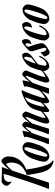

<svg xmlns="http://www.w3.org/2000/svg" viewBox="958 -1676 786 2743"><g transform="rotate(-90 1351.5 -304.0)"><path d="M265.1 -90.8Q256.3 -123 250.5 -149.7Q244.6 -176.3 240.2 -201.9Q235.8 -227.5 231.9 -254.4Q228 -281.2 223.1 -314Q266.6 -330.6 299.8 -351.6Q333 -372.6 355.5 -399.4Q377.9 -426.3 389.4 -460.2Q400.9 -494.1 400.9 -536.1Q400.9 -539.6 399.7 -551.3Q398.4 -563 395.8 -575.7Q393.1 -588.4 388.9 -598.1Q384.8 -607.9 378.9 -607.9Q373 -607.9 362.3 -599.6Q351.6 -591.3 338.6 -578.9Q325.7 -566.4 311.8 -551.5Q297.9 -536.6 286.1 -522.9Q272.5 -481.4 256.6 -434.1Q240.7 -386.7 224.6 -337.2Q208.5 -287.6 192.4 -238.5Q176.3 -189.5 161.9 -145Q147.5 -100.6 135.5 -63.2Q123.5 -25.9 115.2 0Q102.5 2 88.4 2.4Q76.2 3.4 60.1 2.9Q43.9 2.4 26.9 0L23.9 -4.9Q29.8 -15.6 41.5 -46.6Q53.2 -77.6 69.1 -121.3Q85 -165 103 -217.8Q121.1 -270.5 139.4 -325Q157.7 -379.4 174.8 -431.6Q191.9 -483.9 205.3 -526.9Q218.8 -569.8 227.3 -599.1Q235.8 -628.4 236.8 -637.2Q236.8 -642.6 233.9 -647Q215.3 -645.5 197.8 -642.6Q180.2 -639.6 166 -634.8Q159.7 -632.3 152.3 -626.7Q145 -621.1 138.7 -612.8Q132.3 -604.5 128.2 -594.5Q124 -584.5 124 -574.2Q124 -567.9 125 -558.3Q126 -548.8 128.9 -539.1L123 -533.2Q98.1 -551.3 83.5 -571Q68.8 -590.8 68.8 -607.9Q68.8 -617.7 75.4 -629.4Q82 -641.1 91.8 -651.1Q101.6 -661.1 112.8 -668Q124 -674.8 132.8 -674.8Q163.1 -674.8 199.2 -672.4Q235.4 -669.9 275.9 -669.9Q284.7 -669.9 291.5 -669.9Q298.3 -669.9 304.7 -670.2Q311 -670.4 317.6 -670.7Q324.2 -670.9 333 -671.9L335.9 -667Q331.5 -654.8 322.3 -628.4Q313 -602.1 300.8 -565.9Q315.4 -584.5 332.5 -604Q349.6 -623.5 366.5 -639.6Q383.3 -655.8 397.9 -666.3Q412.6 -676.8 422.9 -676.8Q434.1 -676.8 445.8 -668.7Q457.5 -660.6 467 -647.2Q476.6 -633.8 482.7 -615.7Q488.8 -597.7 488.8 -578.1Q488.8 -526.4 474.1 -485.6Q459.5 -444.8 434.1 -413.8Q408.7 -382.8 374.5 -360.1Q340.3 -337.4 300.8 -321.8Q303.7 -301.8 307.9 -277.6Q312 -253.4 316.9 -226.3Q321.8 -199.2 328.1 -169.7Q334.5 -140.1 341.8 -109.9Q352.5 -68.4 362.8 -40.5Q373 -12.7 383.8 5.9Q394.5 24.4 406 35.9Q417.5 47.4 430.2 56.2L423.8 68.8Q406.2 65.9 383.8 58.3Q361.3 50.8 339.1 33.4Q316.9 16.1 297.1 -13.7Q277.3 -43.5 265.1 -90.8Z M465.8 -253.9Q477.5 -282.2 494.6 -304.9Q511.7 -327.6 532.2 -343.5Q552.7 -359.4 575.7 -367.7Q598.6 -376 622.1 -376Q632.3 -376 644.8 -370.4Q657.2 -364.7 668 -355Q678.7 -345.2 685.8 -331.3Q692.9 -317.4 692.9 -300.8Q692.9 -286.6 689.5 -268.3Q686 -250 680.7 -230.7Q675.3 -211.4 668.9 -192.4Q662.6 -173.3 656.7 -157.5Q650.9 -141.6 646.2 -130.4Q641.6 -119.1 639.6 -115.2Q627.9 -86.4 610.8 -64Q593.8 -41.5 573.2 -25.6Q552.7 -9.8 530 -1.5Q507.3 6.8 483.9 6.8Q473.6 6.8 461.2 1.5Q448.7 -3.9 438 -13.9Q427.2 -23.9 420.2 -37.6Q413.1 -51.3 413.1 -67.9Q413.1 -82.5 416.5 -100.8Q419.9 -119.1 425.3 -138.4Q430.7 -157.7 437 -176.8Q443.4 -195.8 449.2 -211.4Q455.1 -227.1 459.5 -238.5Q463.9 -250 465.8 -253.9ZM601.1 -349.1Q589.8 -349.1 576.9 -329.3Q564 -309.6 551 -278.8Q538.1 -248 526.1 -211.7Q514.2 -175.3 505.1 -141.6Q496.1 -107.9 490.5 -82.3Q484.9 -56.6 484.9 -47.9Q484.9 -33.7 490.2 -27.3Q495.6 -21 504.9 -21Q513.2 -21 522.5 -32.5Q531.7 -43.9 541.5 -63Q551.3 -82 560.8 -106.9Q570.3 -131.8 579.1 -158.4Q587.9 -185.1 595.5 -211.4Q603 -237.8 608.6 -260.3Q614.3 -282.7 617.4 -299.1Q620.6 -315.4 620.6 -321.8Q620.6 -335.9 615.2 -342.5Q609.9 -349.1 601.1 -349.1Z M805.7 -4.9Q813 -22 824 -51.3Q835 -80.6 846.7 -114.7Q858.4 -148.9 870.1 -184.6Q881.8 -220.2 890.9 -250Q899.9 -279.8 905.8 -300Q911.6 -320.3 911.6 -324.2Q911.6 -331.1 907.7 -331.1Q902.8 -331.1 892.3 -320.6Q881.8 -310.1 869.1 -294.7Q856.4 -279.3 843.3 -262.2Q830.1 -245.1 819.8 -231.9Q809.6 -202.1 798.3 -170.4Q787.1 -138.7 776.6 -107.9Q766.1 -77.1 757.3 -49.3Q748.5 -21.5 742.7 0Q737.3 1 731 1.5Q719.7 2.9 701.7 2.9Q693.4 2.9 684.1 2.2Q674.8 1.5 666 0L662.6 -4.9Q665 -9.8 671.1 -24.9Q677.2 -40 685.3 -61.5Q693.4 -83 702.9 -109.4Q712.4 -135.7 721.7 -163.1Q731 -190.4 739.7 -216.8Q748.5 -243.2 755.1 -265.1Q761.7 -287.1 765.9 -302.5Q770 -317.9 770 -323.2Q770 -328.6 768.8 -331.5Q767.6 -334.5 766.6 -336.9Q765.1 -338.9 763.7 -340.8V-348.1Q774.9 -355 790 -360.4Q805.2 -365.7 819.3 -369.1Q835.4 -373 853 -376L855 -373Q855 -367.2 852.5 -354.5Q850.1 -341.8 846.9 -327.1Q843.8 -312.5 840.1 -298.1Q836.4 -283.7 834 -274.9Q848.1 -293.9 862.8 -312.7Q877.4 -331.5 891.1 -346.4Q904.8 -361.3 916.3 -370.6Q927.7 -379.9 936 -379.9Q939.5 -379.9 947.5 -377Q955.6 -374 963.9 -368.2Q972.2 -362.3 978.8 -353Q985.4 -343.8 985.8 -331.1Q985.8 -326.7 981 -311Q976.1 -295.4 969.7 -275.9Q984.9 -294.9 1000.2 -313.5Q1015.6 -332 1029.5 -346.7Q1043.5 -361.3 1055.4 -370.6Q1067.4 -379.9 1075.7 -379.9Q1079.1 -379.9 1087.9 -376.7Q1096.7 -373.5 1106 -366.9Q1115.2 -360.4 1122.3 -350.3Q1129.4 -340.3 1129.9 -326.2Q1129.9 -321.3 1123 -303.7Q1116.2 -286.1 1106.2 -261.7Q1096.2 -237.3 1084.5 -208.5Q1072.8 -179.7 1062.7 -151.9Q1052.7 -124 1045.9 -100.1Q1039.1 -76.2 1039.1 -61Q1039.1 -55.2 1040.3 -52.5Q1041.5 -49.8 1045.9 -49.8Q1051.3 -50.3 1062 -55.4Q1072.8 -60.5 1086.9 -70.8Q1101.1 -81.1 1117.4 -95.9Q1133.8 -110.8 1149.9 -130.9L1160.6 -121.1Q1140.1 -95.2 1114.7 -72Q1089.4 -48.8 1064.5 -31.2Q1039.6 -13.7 1017.6 -3.4Q995.6 6.8 981.9 6.8Q979.5 6.8 975.6 4.9Q971.7 2.9 967.8 -1.5Q963.9 -5.9 960.9 -13.7Q958 -21.5 958 -33.2Q958 -39.1 959.5 -48.1Q960.9 -57.1 962.9 -66.7Q964.8 -76.2 966.8 -84.2Q968.8 -92.3 969.7 -96.2Q974.1 -113.3 982.2 -134.5Q990.2 -155.8 999.5 -178.7Q1008.8 -201.7 1018.6 -224.4Q1028.3 -247.1 1036.1 -266.8Q1043.9 -286.6 1048.8 -301.5Q1053.7 -316.4 1053.7 -324.2Q1053.7 -331.1 1049.8 -331.1Q1045.4 -331.1 1034.7 -321.3Q1023.9 -311.5 1011 -297.4Q998 -283.2 984.1 -266.8Q970.2 -250.5 959 -236.8Q945.3 -192.9 934.6 -158.7Q923.8 -124.5 915 -96.7Q906.2 -68.8 898.9 -45.7Q891.6 -22.5 885.7 0Q880.4 1 874 1.5Q862.8 2.9 844.7 2.9Q836.4 2.9 827.1 2.2Q817.9 1.5 809.1 0Z M1443.8 -128.9Q1422.4 -103 1397.7 -78.9Q1373 -54.7 1349.4 -36.1Q1325.7 -17.6 1305.2 -6.3Q1284.7 4.9 1271 4.9Q1268.1 4.9 1263.7 2.2Q1259.3 -0.5 1257.8 -2.9Q1252.4 -12.7 1250.2 -27.6Q1248 -42.5 1248 -55.2Q1248 -59.1 1249.3 -66.2Q1250.5 -73.2 1252 -81.1Q1235.8 -64 1218.5 -48.1Q1201.2 -32.2 1185.3 -20Q1169.4 -7.8 1157 -0.5Q1144.5 6.8 1138.7 6.8Q1134.8 6.8 1132.1 3.9Q1129.4 1 1127.2 -3.9Q1125 -8.8 1123.8 -14.2Q1122.6 -19.5 1122.1 -24.9Q1120.6 -42 1123.3 -62.3Q1126 -82.5 1130.9 -103.5Q1135.7 -124.5 1141.8 -144.8Q1147.9 -165 1153.8 -181.9Q1159.7 -198.7 1164.1 -210.4Q1168.5 -222.2 1169.9 -226.1Q1171.9 -231.9 1176.5 -240Q1181.2 -248 1187 -256.1Q1192.9 -264.2 1199 -271.7Q1205.1 -279.3 1210.9 -285.2Q1221.7 -295.4 1238.8 -307.1Q1255.9 -318.8 1276.1 -330.1Q1296.4 -341.3 1317.9 -352.1Q1339.4 -362.8 1358.6 -370.6Q1377.9 -378.4 1393.1 -383.3Q1408.2 -388.2 1416 -388.2Q1422.9 -388.2 1428 -387.7Q1433.1 -387.2 1436 -386.2L1437 -383.8Q1431.6 -377 1423.8 -360.4Q1416 -343.8 1406.7 -321.8Q1397.5 -299.8 1387.7 -273.4Q1377.9 -247.1 1368.4 -220.2Q1358.9 -193.4 1350.6 -167.7Q1342.3 -142.1 1335.7 -121.1Q1329.1 -100.1 1325.4 -85.7Q1321.8 -71.3 1321.8 -66.9Q1321.8 -58.1 1329.1 -58.1Q1334 -58.6 1344.7 -63.7Q1355.5 -68.8 1369.6 -79.1Q1383.8 -89.4 1400.1 -104.2Q1416.5 -119.1 1433.1 -139.2ZM1204.1 -64Q1208 -64 1214.4 -68.4Q1220.7 -72.8 1228 -79.6Q1235.4 -86.4 1243.7 -95.5Q1252 -104.5 1259.8 -113.8Q1264.6 -130.9 1270.8 -151.4Q1276.9 -171.9 1283.7 -193.4Q1290.5 -214.8 1297.9 -236.3Q1305.2 -257.8 1312.3 -277.1Q1319.3 -296.4 1325.7 -312.3Q1332 -328.1 1336.9 -338.9Q1329.1 -336.4 1316.4 -331.8Q1303.7 -327.1 1288.1 -314.9Q1274.9 -304.7 1263.2 -284.2Q1251.5 -263.7 1241.7 -238Q1231.9 -212.4 1223.9 -185.1Q1215.8 -157.7 1210.2 -134.3Q1204.6 -110.8 1201.7 -94.2Q1198.7 -77.6 1198.7 -74.2Q1198.7 -70.3 1199.5 -67.1Q1200.2 -64 1204.1 -64Z M1462.9 0Q1457.5 1 1451.2 1.5Q1439.9 2.9 1421.9 2.9Q1413.6 2.9 1404.3 2.2Q1395 1.5 1386.2 0L1382.8 -4.9Q1385.3 -9.8 1391.4 -24.9Q1397.5 -40 1405.5 -61.5Q1413.6 -83 1423.1 -109.4Q1432.6 -135.7 1441.9 -163.1Q1451.2 -190.4 1460 -216.8Q1468.8 -243.2 1475.3 -265.1Q1481.9 -287.1 1486.1 -302.5Q1490.2 -317.9 1490.2 -323.2Q1490.2 -328.6 1489 -331.5Q1487.8 -334.5 1486.8 -336.9Q1485.4 -338.9 1483.9 -340.8V-348.1Q1495.1 -355 1510.3 -360.4Q1525.4 -365.7 1539.6 -369.1Q1555.7 -373 1573.2 -376L1575.2 -373Q1575.2 -367.2 1572.8 -354Q1570.3 -340.8 1566.9 -325.7Q1563.5 -310.5 1559.8 -296.1Q1556.2 -281.7 1554.2 -272.9Q1569.3 -292 1585 -311.3Q1600.6 -330.6 1615 -345.7Q1629.4 -360.8 1641.6 -370.4Q1653.8 -379.9 1662.1 -379.9Q1665.5 -379.9 1674.1 -376.7Q1682.6 -373.5 1691.9 -366.9Q1701.2 -360.4 1708.3 -350.3Q1715.3 -340.3 1715.8 -326.2Q1715.8 -321.3 1709 -303.7Q1702.1 -286.1 1692.1 -261.7Q1682.1 -237.3 1670.4 -208.5Q1658.7 -179.7 1648.7 -151.9Q1638.7 -124 1631.8 -100.1Q1625 -76.2 1625 -61Q1625 -55.2 1626.2 -52.5Q1627.4 -49.8 1631.8 -49.8Q1637.2 -50.3 1647.9 -55.4Q1658.7 -60.5 1672.9 -70.8Q1687 -81.1 1703.4 -95.9Q1719.7 -110.8 1735.8 -130.9L1747.1 -121.1Q1726.6 -95.2 1700.9 -72Q1675.3 -48.8 1650.4 -31.2Q1625.5 -13.7 1603.5 -3.4Q1581.5 6.8 1567.9 6.8Q1565.4 6.8 1561.5 4.9Q1557.6 2.9 1553.7 -1.5Q1549.8 -5.9 1546.9 -13.7Q1543.9 -21.5 1543.9 -33.2Q1543.9 -39.1 1545.4 -48.1Q1546.9 -57.1 1548.8 -66.7Q1550.8 -76.2 1553 -84.2Q1555.2 -92.3 1556.2 -96.2Q1560.5 -113.3 1568.6 -134.5Q1576.7 -155.8 1585.9 -178.7Q1595.2 -201.7 1605 -224.4Q1614.7 -247.1 1622.6 -266.8Q1630.4 -286.6 1635.3 -301.5Q1640.1 -316.4 1640.1 -324.2Q1640.1 -331.1 1636.2 -331.1Q1631.3 -331.1 1619.4 -320.3Q1607.4 -309.6 1593 -293.7Q1578.6 -277.8 1564 -260.5Q1549.3 -243.2 1539.1 -230Q1528.8 -200.2 1517.6 -168.7Q1506.3 -137.2 1496.1 -106.7Q1485.8 -76.2 1477.3 -48.8Q1468.8 -21.5 1462.9 0Z M1770.5 6.8Q1759.8 6.8 1749 -0.2Q1738.3 -7.3 1729.5 -18.3Q1720.7 -29.3 1715.1 -42.5Q1709.5 -55.7 1709.5 -67.9Q1709.5 -82.5 1713.1 -101.1Q1716.8 -119.6 1722.4 -139.6Q1728 -159.7 1734.9 -179.2Q1741.7 -198.7 1747.8 -215.1Q1753.9 -231.4 1758.5 -243.2Q1763.2 -254.9 1765.1 -258.8Q1774.9 -282.2 1795.7 -304.2Q1816.4 -326.2 1841.1 -343.3Q1865.7 -360.4 1890.9 -370.6Q1916 -380.9 1935.1 -380.9Q1950.7 -380.9 1960.4 -363.8Q1970.2 -346.7 1970.2 -320.8Q1970.2 -307.6 1964.1 -294.9Q1958 -282.2 1948.5 -271Q1939 -259.8 1928 -250Q1917 -240.2 1907.2 -232.9L1805.2 -154.8Q1796.4 -121.6 1790.8 -95.9Q1785.2 -70.3 1785.2 -61Q1785.2 -46.9 1789.1 -39.6Q1793 -32.2 1805.2 -32.2Q1831.1 -32.2 1858.9 -57.9Q1886.7 -83.5 1913.1 -140.1L1927.2 -130.9Q1914.1 -100.1 1896.7 -74.7Q1879.4 -49.3 1859.4 -31.2Q1839.4 -13.2 1816.7 -3.2Q1793.9 6.8 1770.5 6.8ZM1899.4 -353Q1889.6 -353 1878.4 -337.9Q1867.2 -322.8 1856 -298.6Q1844.7 -274.4 1834 -243.9Q1823.2 -213.4 1814.5 -183.1L1897.5 -249Q1903.3 -270 1908.2 -290.3Q1913.1 -310.5 1913.1 -320.8Q1913.1 -326.2 1912.4 -331.8Q1911.6 -337.4 1910.2 -342.3Q1908.7 -347.2 1906 -350.1Q1903.3 -353 1899.4 -353Z M2130.4 -383.8Q2140.6 -383.8 2147.9 -376.7Q2155.3 -369.6 2159.7 -358.4Q2164.1 -347.2 2164.8 -332.5Q2165.5 -317.9 2162.1 -303.2Q2158.2 -285.6 2146.7 -274.7Q2135.3 -263.7 2122.6 -257.3Q2107.9 -250 2090.3 -246.1Q2100.6 -265.6 2103.3 -279.3Q2106 -293 2106 -305.2Q2106 -310.1 2105.2 -315.2Q2104.5 -320.3 2102.8 -324.7Q2101.1 -329.1 2098.1 -332Q2095.2 -335 2091.3 -335Q2086.9 -335 2080.8 -331.8Q2074.7 -328.6 2069.1 -322.8Q2063.5 -316.9 2059.8 -308.8Q2056.2 -300.8 2056.2 -291Q2056.2 -287.1 2060.1 -275.4Q2064 -263.7 2069.6 -246.8Q2075.2 -230 2081.8 -210Q2088.4 -189.9 2094 -169.9Q2099.6 -149.9 2103.5 -131.3Q2107.4 -112.8 2107.4 -99.1Q2107.4 -85.4 2098.6 -72Q2089.8 -58.6 2076.7 -46.4Q2063.5 -34.2 2047.6 -23.7Q2031.7 -13.2 2017.3 -5.4Q2002.9 2.4 1992.4 6.8Q1981.9 11.2 1979 11.2Q1974.6 11.2 1967.3 10Q1960 8.8 1955.1 5.9Q1949.7 2.9 1943.8 -4.4Q1938 -11.7 1932.4 -21.5Q1926.8 -31.2 1922.1 -42.5Q1917.5 -53.7 1915 -64L1975.1 -118.2Q1979 -94.7 1985.4 -76.7Q1988.3 -68.8 1991.7 -61.3Q1995.1 -53.7 1999.5 -47.9Q2003.9 -42 2009.3 -38.6Q2014.6 -35.2 2021 -35.2Q2030.8 -35.2 2035.9 -43.7Q2041 -52.2 2041 -64.9Q2041 -68.8 2037.4 -82.8Q2033.7 -96.7 2027.8 -115.2Q2022 -133.8 2015.6 -155Q2009.3 -176.3 2003.4 -194.6Q1997.6 -212.9 1993.9 -226.1Q1990.2 -239.3 1990.2 -242.2Q1990.2 -250.5 1993.4 -263.2Q1996.6 -275.9 2003.4 -285.2Q2005.9 -288.6 2014.6 -297.4Q2023.4 -306.2 2035.4 -317.1Q2047.4 -328.1 2061 -339.8Q2074.7 -351.6 2088.1 -361.3Q2101.6 -371.1 2112.5 -377.4Q2123.5 -383.8 2130.4 -383.8Z M2240.2 -32.2Q2266.1 -32.2 2293.9 -57.9Q2321.8 -83.5 2348.1 -140.1L2362.3 -130.9Q2349.1 -100.1 2331.8 -74.7Q2314.5 -49.3 2294.4 -31.2Q2274.4 -13.2 2251.7 -3.2Q2229 6.8 2205.6 6.8Q2194.8 6.8 2184.1 -0.5Q2173.3 -7.8 2164.6 -19Q2155.8 -30.3 2150.1 -43.2Q2144.5 -56.2 2144.5 -67.9Q2144.5 -82.5 2147.9 -101.1Q2151.4 -119.6 2156.7 -139.6Q2162.1 -159.7 2168.5 -179.2Q2174.8 -198.7 2180.7 -215.1Q2186.5 -231.4 2190.9 -243.2Q2195.3 -254.9 2197.3 -258.8Q2207 -282.2 2226.1 -304.2Q2245.1 -326.2 2268.8 -343.3Q2292.5 -360.4 2318.1 -370.6Q2343.8 -380.9 2367.2 -380.9Q2375 -380.9 2382.3 -376.2Q2389.6 -371.6 2395.5 -363.5Q2401.4 -355.5 2404.8 -344.5Q2408.2 -333.5 2408.2 -320.8Q2408.2 -301.8 2402.6 -288.6Q2397 -275.4 2388.7 -266.4Q2380.4 -257.3 2370.4 -252.2Q2360.4 -247.1 2351.3 -244.4Q2342.3 -241.7 2335.7 -241Q2329.1 -240.2 2327.1 -240.2Q2332.5 -250.5 2335.9 -262.2Q2339.4 -273.9 2341.6 -284.9Q2343.8 -295.9 2344.5 -305.2Q2345.2 -314.5 2345.2 -320.8Q2345.2 -326.2 2344.5 -331.8Q2343.8 -337.4 2342.3 -342.3Q2340.8 -347.2 2338.1 -350.1Q2335.4 -353 2331.5 -353Q2323.2 -353 2314 -342Q2304.7 -331.1 2295.4 -312.5Q2286.1 -293.9 2276.9 -270Q2267.6 -246.1 2259.3 -220.2Q2251 -194.3 2243.9 -168.7Q2236.8 -143.1 2231.4 -121.3Q2226.1 -99.6 2223.1 -83.5Q2220.2 -67.4 2220.2 -61Q2220.2 -46.9 2225.8 -39.6Q2231.4 -32.2 2240.2 -32.2Z M2433.1 -253.9Q2444.8 -282.2 2461.9 -304.9Q2479 -327.6 2499.5 -343.5Q2520 -359.4 2543 -367.7Q2565.9 -376 2589.4 -376Q2599.6 -376 2612.1 -370.4Q2624.5 -364.7 2635.3 -355Q2646 -345.2 2653.1 -331.3Q2660.2 -317.4 2660.2 -300.8Q2660.2 -286.6 2656.7 -268.3Q2653.3 -250 2647.9 -230.7Q2642.6 -211.4 2636.2 -192.4Q2629.9 -173.3 2624 -157.5Q2618.2 -141.6 2613.5 -130.4Q2608.9 -119.1 2606.9 -115.2Q2595.2 -86.4 2578.1 -64Q2561 -41.5 2540.5 -25.6Q2520 -9.8 2497.3 -1.5Q2474.6 6.8 2451.2 6.8Q2440.9 6.8 2428.5 1.5Q2416 -3.9 2405.3 -13.9Q2394.5 -23.9 2387.5 -37.6Q2380.4 -51.3 2380.4 -67.9Q2380.4 -82.5 2383.8 -100.8Q2387.2 -119.1 2392.6 -138.4Q2397.9 -157.7 2404.3 -176.8Q2410.6 -195.8 2416.5 -211.4Q2422.4 -227.1 2426.8 -238.5Q2431.2 -250 2433.1 -253.9ZM2568.4 -349.1Q2557.1 -349.1 2544.2 -329.3Q2531.2 -309.6 2518.3 -278.8Q2505.4 -248 2493.4 -211.7Q2481.4 -175.3 2472.4 -141.6Q2463.4 -107.9 2457.8 -82.3Q2452.1 -56.6 2452.1 -47.9Q2452.1 -33.7 2457.5 -27.3Q2462.9 -21 2472.2 -21Q2480.5 -21 2489.7 -32.5Q2499 -43.9 2508.8 -63Q2518.6 -82 2528.1 -106.9Q2537.6 -131.8 2546.4 -158.4Q2555.2 -185.1 2562.7 -211.4Q2570.3 -237.8 2575.9 -260.3Q2581.5 -282.7 2584.7 -299.1Q2587.9 -315.4 2587.9 -321.8Q2587.9 -335.9 2582.5 -342.5Q2577.1 -349.1 2568.4 -349.1Z"/></g></svg>

Font: Romanesco
Style: Regular
Weight: 400
Designer: Astigmatic (AOETI)
Foundry: Astigmatic (AOETI)
Version: Version 1.000